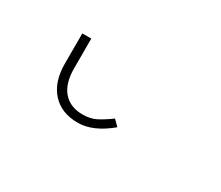

<svg xmlns="http://www.w3.org/2000/svg" viewBox="-39 -21 277 241"><g transform="rotate(30 99.5 99.0)"><path d="M30 93V49H43V92Q43 114 53 125.5Q63 137 81 137Q92 137 100 133Q108 129 119 121L127 129Q103 149 81 149Q57 149 43.5 134Q30 119 30 93Z"/></g></svg>

Font: Fira Sans Compressed Hair
Style: Regular
Weight: 100
Width: 1
Designer: bBox Type GmbH & Carrois Corporate GbR & Edenspiekermann AG
Foundry: bBox Type GmbH & Carrois Corporate GbR & Edenspiekermann AG
Version: Version 4.301